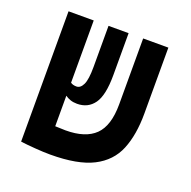

<svg xmlns="http://www.w3.org/2000/svg" viewBox="-110 -694 805 811"><g transform="rotate(20 293.0 -288.5)"><path d="M197.8 9.3Q168 9.3 129.4 6.3Q90.8 3.4 64.9 0V-0.5H64V-585.9H177.2V-306.2Q187.5 -298.8 203.6 -298.8Q221.7 -298.8 232.7 -321.8Q243.7 -344.7 243.7 -400.9V-585.9H334V-397Q334 -306.2 306.9 -268.6Q279.8 -231 231 -231Q213.9 -231 200.7 -235.6Q187.5 -240.2 177.2 -247.6V-110.4Q207.5 -108.9 224.1 -108.9Q313 -108.9 356.2 -151.1Q399.4 -193.4 399.4 -289.6V-585.9H512.7V-289.1Q512.7 -193.8 485.4 -127.2Q458 -60.5 389.6 -25.6Q321.3 9.3 197.8 9.3Z"/></g></svg>

Font: CaskaydiaCove NFP SemiBold
Style: Regular
Weight: 600
Designer: Aaron Bell
Foundry: Saja Typeworks
Version: Version 2111.001; VTT 6.35;Nerd Fonts 3.1.1